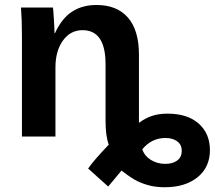

<svg xmlns="http://www.w3.org/2000/svg" viewBox="-20 -559 879 786"><path d="M412.1 -296.4Q412.1 -435.5 317.9 -435.5Q268.1 -435.5 237.5 -392.8Q207 -350.1 207 -283.2V0H69.8V-410.2Q69.8 -477.5 65.9 -528.3H196.8Q198.2 -519 200.7 -478.8Q203.1 -438.5 203.1 -423.3H205.1Q232.9 -483.9 274.9 -511.2Q316.9 -538.6 375 -538.6Q459 -538.6 503.9 -486.8Q548.8 -435.1 548.8 -335.4V-56.2Q577.1 -76.7 604.5 -85.2Q631.8 -93.8 665.5 -93.8Q747.6 -93.8 793.5 -53Q839.4 -12.2 839.4 55.7Q839.4 125.5 788.8 166.5Q738.3 207.5 654.8 207.5Q620.6 207.5 593 200.7Q565.4 193.8 541.5 182.1Q517.6 170.4 477.5 139.2L422.9 204.6L340.8 130.9Q364.7 96.2 425.3 33.2Q412.1 -1.5 412.1 -64.9ZM724.1 58.6Q724.1 33.7 705.8 19.8Q687.5 5.9 657.2 5.9Q600.6 5.9 562.5 52.2Q571.3 79.1 597.4 95.5Q623.5 111.8 656.7 111.8Q687.5 111.8 705.8 97.9Q724.1 84 724.1 58.6Z"/></svg>

Font: Liberation Sans
Style: Bold
Weight: 700
Designer: Steve Matteson
Foundry: Ascender Corporation
Version: Version 2.1.5